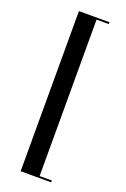

<svg xmlns="http://www.w3.org/2000/svg" viewBox="-149 -671 567 866"><g transform="rotate(20 134.5 -238.5)"><path d="M71.8 146V-622.6H218.5V-613.7H159.7V137.1H218.5V146Z"/></g></svg>

Font: Playfair 144pt SemiCondensed Medium
Style: Regular
Weight: 500
Width: 4
Designer: Claus Eggers Sørensen
Foundry: Claus Eggers Sørensen
Version: Version 2.203